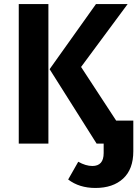

<svg xmlns="http://www.w3.org/2000/svg" viewBox="-20 -712 687 952"><path d="M73 0V-692H220V0ZM556 -114H641V38Q641 127 590.5 173.5Q540 220 453 220Q373 220 318 178L368 90Q405 111 438 111Q494 111 494 47V0H459L226 -369L456 -692H613L382 -380Z"/></svg>

Font: Fira Sans SemiBold
Style: Regular
Weight: 600
Designer: bBox Type GmbH & Carrois Corporate GbR & Edenspiekermann AG
Foundry: bBox Type GmbH & Carrois Corporate GbR & Edenspiekermann AG
Version: Version 4.301;PS 004.301;hotconv 1.0.88;makeotf.lib2.5.64775